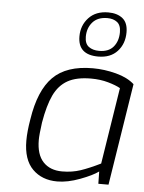

<svg xmlns="http://www.w3.org/2000/svg" viewBox="-56 -852 678 903"><g transform="rotate(5 283.0 -400.5)"><path d="M87 -173Q87 -216 97 -274Q118 -412 181.5 -475.5Q245 -539 369 -539Q424 -539 479 -524.5Q534 -510 566 -481L490 0H442L441 -58Q414 -38 355.5 -16Q297 6 248 6Q176 6 131.5 -38.5Q87 -83 87 -173ZM447 -96 504 -457Q483 -469 446 -479.5Q409 -490 365 -490Q296 -490 254.5 -466.5Q213 -443 190 -394.5Q167 -346 153 -264Q145 -206 145 -181Q145 -112 177.5 -77.5Q210 -43 267 -43Q314 -43 354 -56.5Q394 -70 447 -96ZM293 -683Q293 -735 326.5 -771Q360 -807 419 -807Q461 -807 486.5 -786.5Q512 -766 512 -721Q512 -667 479.5 -631.5Q447 -596 389 -596Q293 -596 293 -683ZM481 -719Q481 -752 463 -766Q445 -780 417 -780Q371 -780 347 -752.5Q323 -725 323 -684Q323 -651 342 -637Q361 -623 391 -623Q436 -623 458.5 -650Q481 -677 481 -719Z"/></g></svg>

Font: Exo Light
Style: Italic
Weight: 300
Italic angle: -9°
Designer: Natanael Gama
Foundry: Natanael Gama
Version: Version 1.500; ttfautohint (v1.6)